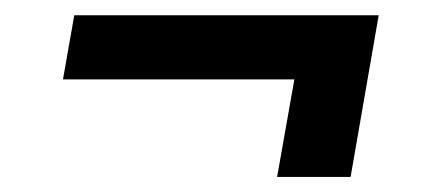

<svg xmlns="http://www.w3.org/2000/svg" viewBox="-20 -413 580 250"><path d="M473.1 -393.1H76.7L62 -309.6H363.3L340.8 -182.6H436.5Z"/></svg>

Font: Roboto
Style: Bold Italic
Weight: 700
Italic angle: -12°
Designer: Google
Version: Version 2.137; 2017